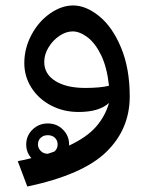

<svg xmlns="http://www.w3.org/2000/svg" viewBox="-20 -410 550 703"><path d="M455 -57Q455 63 369 146.5Q283 230 80 273L45 180Q63 177 95 169Q76 148 76 119Q76 87 99 64.5Q122 42 155 42Q188 42 210.5 64.5Q233 87 233 119V123Q299 92 332.5 53Q366 14 379 -33Q343 0 268 0Q212 0 166.5 -24Q121 -48 95 -89Q69 -130 69 -179Q69 -233 95 -282Q121 -331 163 -360.5Q205 -390 248 -390Q295 -390 343.5 -350.5Q392 -311 423.5 -235Q455 -159 455 -57ZM292 -88Q346 -88 379 -96Q372 -163 350.5 -207.5Q329 -252 300.5 -273.5Q272 -295 246 -295Q222 -295 198 -279Q174 -263 158 -237Q142 -211 142 -183Q142 -139 182.5 -113.5Q223 -88 292 -88ZM155 153 179 145Q191 135 191 119Q191 104 181 94.5Q171 85 155 85Q139 85 129 94.5Q119 104 119 119Q119 132 129 142.5Q139 153 155 153Z"/></svg>

Font: FiraGO
Style: Italic
Weight: 400
Italic angle: -8°
Designer: bBox Type GmbH
Foundry: bBox Type GmbH
Version: Version 1.001